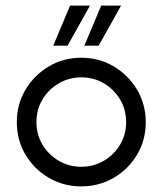

<svg xmlns="http://www.w3.org/2000/svg" viewBox="-20 -658 580 685"><path d="M270 7Q207 7 154.5 -23.5Q102 -54 71 -106Q40 -158 40 -222Q40 -286 71 -338Q102 -390 154 -421Q206 -452 270 -452Q334 -452 386 -421Q438 -390 469 -338Q500 -286 500 -222Q500 -158 469 -106Q438 -54 385.5 -23.5Q333 7 270 7ZM270 -63Q314 -63 350.5 -84.5Q387 -106 408.5 -142Q430 -178 430 -222Q430 -267 408.5 -303Q387 -339 351 -360.5Q315 -382 270 -382Q226 -382 189.5 -360.5Q153 -339 131.5 -303Q110 -267 110 -222Q110 -178 131.5 -142Q153 -106 189.5 -84.5Q226 -63 270 -63ZM170 -495 230 -638H301L221 -495ZM281 -495 341 -638H412L332 -495Z"/></svg>

Font: Teachers
Style: Regular
Weight: 400
Designer: Alfredo Marco Pradil, Chank Diesel
Version: Version 1.001